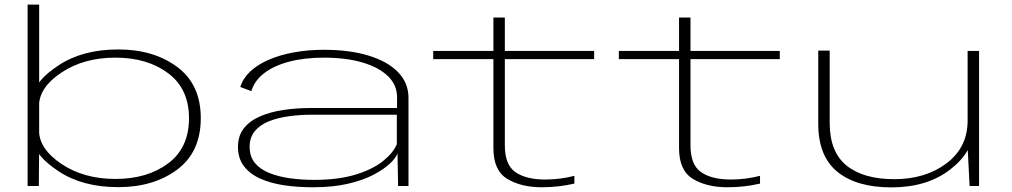

<svg xmlns="http://www.w3.org/2000/svg" viewBox="-20 -805 4380 831"><path d="M99.5 0H148L149.5 -169.5V-785H99.5ZM492 5Q645 5 747 -71Q849 -147 849 -293.5Q849 -439.5 747 -515.2Q645 -591 492 -591Q337 -591 233.5 -522.2Q130 -453.5 130 -396.5L149 -347Q149 -426.5 246 -491Q343 -555.5 479.5 -555.5Q618 -555.5 708 -488Q798 -420.5 798 -293Q798 -165.5 708 -98Q618 -30.5 479.5 -30.5Q343 -30.5 246 -95.5Q149 -160.5 149 -240.5L130 -189.5Q130 -132.5 233.5 -63.8Q337 5 492 5Z M1333 5.5Q1421.5 5.5 1486.5 -9.8Q1551.5 -25 1596.2 -48.5Q1641 -72 1667 -96.5Q1693 -121 1700.5 -141L1703 0H1748V-381.5Q1748 -446.5 1702.5 -493Q1657 -539.5 1574.8 -564.5Q1492.5 -589.5 1382 -589.5Q1312 -589.5 1251.2 -578.2Q1190.5 -567 1142.8 -546.2Q1095 -525.5 1063.2 -495.8Q1031.5 -466 1020 -428.5L1068 -410.5Q1081 -455.5 1123 -488Q1165 -520.5 1231 -538Q1297 -555.5 1382 -555.5Q1477 -555.5 1548 -534.8Q1619 -514 1658.8 -475.8Q1698.5 -437.5 1698.5 -384V-337.5H1325Q1263 -337.5 1206.2 -329Q1149.5 -320.5 1105.2 -301.2Q1061 -282 1035.5 -249.8Q1010 -217.5 1010 -169Q1010 -119.5 1035.8 -85.8Q1061.5 -52 1106.2 -32Q1151 -12 1209 -3.2Q1267 5.5 1333 5.5ZM1339.5 -26.5Q1284.5 -26.5 1234.5 -33.5Q1184.5 -40.5 1145 -56.5Q1105.5 -72.5 1083 -100Q1060.5 -127.5 1060.5 -170Q1060.5 -211 1083.5 -238.2Q1106.5 -265.5 1145 -280.5Q1183.5 -295.5 1231.2 -302Q1279 -308.5 1328.5 -308.5H1697.5V-181Q1682.5 -144 1638.2 -108.2Q1594 -72.5 1519.5 -49.5Q1445 -26.5 1339.5 -26.5Z M2324.5 5.5Q2399 5.5 2466 -10.5V-44Q2404.5 -28 2339 -28Q2258 -28 2211.5 -59.5Q2165 -91 2165 -176V-549H2551.5V-584.5H2165V-729H2115.5V-584.5H1855V-549H2115.5V-164Q2115.5 -67 2175.5 -30.8Q2235.5 5.5 2324.5 5.5Z M3128 5.5Q3202.5 5.5 3269.5 -10.5V-44Q3208 -28 3142.5 -28Q3061.5 -28 3015 -59.5Q2968.5 -91 2968.5 -176V-549H3355V-584.5H2968.5V-729H2919V-584.5H2658.5V-549H2919V-164Q2919 -67 2979 -30.8Q3039 5.5 3128 5.5Z M4176.5 0H4217.5V-584.5H4168V-168.5ZM3571 -586H3521.5V-269Q3521.5 -129 3604.2 -61.5Q3687 6 3838 6Q3993.5 6 4093.2 -71.8Q4193 -149.5 4193 -247L4168 -283.5Q4168 -167 4076.8 -98.2Q3985.5 -29.5 3851 -29.5Q3717 -29.5 3644 -88.5Q3571 -147.5 3571 -273Z"/></svg>

Font: Anybody ExtraExpanded ExtraLight
Style: Regular
Weight: 250
Width: 8
Version: Version 1.113;gftools[0.9.25]